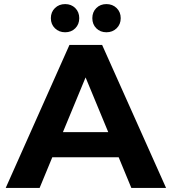

<svg xmlns="http://www.w3.org/2000/svg" viewBox="-20 -920 839 940"><path d="M561 -150H236L174 0H8L320 -700H480L793 0H623ZM510 -273 399 -541 288 -273ZM229 -831Q229 -861 249 -880.5Q269 -900 299 -900Q329 -900 348.5 -880.5Q368 -861 368 -831Q368 -801 348.5 -781.5Q329 -762 299 -762Q269 -762 249 -781.5Q229 -801 229 -831ZM432 -831Q432 -861 451.5 -880.5Q471 -900 501 -900Q531 -900 551 -880.5Q571 -861 571 -831Q571 -801 551 -781.5Q531 -762 501 -762Q471 -762 451.5 -781.5Q432 -801 432 -831Z"/></svg>

Font: APTA Sans Regular
Style: Bold Italic
Weight: 700
Version: Version 7.200